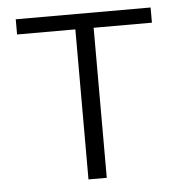

<svg xmlns="http://www.w3.org/2000/svg" viewBox="-44 -575 581 617"><g transform="rotate(-5 246.5 -266.5)"><path d="M217 0V-484H29V-533H464V-484H276V0Z"/></g></svg>

Font: Noto Sans Korean Light
Style: Regular
Weight: 300
Designer: Ryoko NISHIZUKA  (kana & ideographs); Paul D. Hunt (Latin, Greek & Cyrillic); Wenlong ZHANG  (bopomofo); Sandoll Communi
Foundry: Adobe Systems Incorporated
Version: Version 1.000;PS 1;hotconv 1.0.78;makeotf.lib2.5.61930